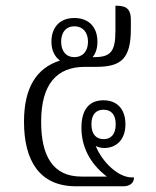

<svg xmlns="http://www.w3.org/2000/svg" viewBox="-20 -652 546 672"><path d="M246 0H412C431 0 449 -9 449 -31H442C393 -31 338 -85 315 -141C323 -137 333 -134 345 -134C384 -134 419 -160 419 -217C419 -270 390 -301 342 -301C296 -301 265 -273 265 -205C265 -144 290 -83 354 -34H265C165 -34 124 -106 124 -226C124 -359 180 -418 277 -418H316C403 -418 438 -445 438 -551V-583C438 -627 415 -632 384 -632V-544C384 -471 367 -452 309 -452H304C315 -465 321 -483 321 -506C321 -558 290 -589 240 -589C191 -589 160 -558 160 -506C160 -475 172 -453 190 -440C107 -414 64 -344 64 -226C64 -90 118 0 246 0ZM240 -452C212 -452 194 -472 194 -506C194 -540 212 -560 240 -560C269 -560 288 -540 288 -506C288 -472 269 -452 240 -452ZM343 -165C315 -165 300 -184 300 -217C300 -250 315 -268 342 -268C370 -268 385 -250 385 -217C385 -184 370 -165 343 -165Z"/></svg>

Font: Noto Serif Thai Condensed Light
Style: Regular
Weight: 300
Width: 3
Designer: Monotype Design Team
Foundry: Monotype Imaging Inc.
Version: Version 2.002